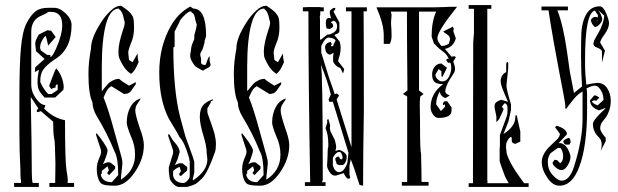

<svg xmlns="http://www.w3.org/2000/svg" viewBox="-20 -742 2454 762"><path d="M157 -355Q139 -374 134 -385.5Q129 -397 129 -418Q129 -440 135 -465L118 -456L120 -475L157 -508L123 -539L120 -566V-570Q120 -576 122.5 -582.5Q125 -589 129 -596Q133 -603 134 -605L168 -622L183 -620L201 -595L171 -561L169 -571Q165 -593 160 -600Q139 -576 139 -552L142 -542L167 -524H180Q179 -517 180.5 -516Q182 -515 186 -520Q192 -526 202 -548Q227 -604 227 -642Q227 -695 182 -695H172Q165 -689 151 -683Q137 -677 131 -673Q104 -655 104 -615V-407Q104 -382 116 -362Q138 -325 160 -325Q159 -319 155 -311Q193 -273 238 -265Q238 -104 244 -66Q249 -38 249 -27Q249 -19 248 -16H274V0H176V-16H199Q200 -61 200 -93Q198 -143 198 -160Q198 -181 194 -198Q191 -217 191 -259L142 -301L131 -297Q127 -297 126 -299Q125 -301 126.5 -304Q128 -307 129.5 -309Q131 -311 132 -312L102 -357Q106 -157 106 -83Q106 -21 110 -16H134V0H36V-16H63Q64 -19 64 -21L62 -34Q61 -41 61 -69Q57 -138 57 -219V-360Q57 -484 63 -551Q69 -620 87 -653Q103 -683 121 -697Q139 -711 171 -711H195Q218 -711 241 -688.5Q264 -666 264 -643Q264 -548 200 -508Q162 -483 150 -463Q140 -447 140 -423V-416Q153 -387 171 -369H185L209 -385V-406Q207 -408 204 -406Q201 -404 200.5 -401Q200 -398 202 -396L183 -389L175 -401Q177 -406 187 -433.5Q197 -461 203 -471Q226 -445 232 -407Q234 -394 231 -385L199 -355Z M384 -380Q386 -382 396.5 -395Q407 -408 412 -412.5Q417 -417 428.5 -423Q440 -429 453 -429Q466 -417 492 -402L519 -416V-408L500 -381Q491 -369 472 -369L422 -400Q417 -397 413 -393.5Q409 -390 405.5 -384.5Q402 -379 400.5 -376Q399 -373 395.5 -365Q392 -357 391 -355Q409 -312 432 -227L461 -123Q466 -105 466 -95Q466 -90 463 -65.5Q460 -41 460 -34V-29Q516 -65 516 -128Q516 -166 500 -200Q483 -242 483 -255Q483 -291 498 -318Q513 -345 539 -351L524 -328Q517 -318 517 -302Q517 -287 534 -236Q551 -191 551 -166Q551 -111 514.5 -58Q478 -5 436 -5Q397 -5 385 -11.5Q373 -18 367 -43Q364 -57 364 -72Q364 -92 374 -115Q383 -135 381 -143Q380 -146 380 -149L361 -207L363 -214Q365 -212 374.5 -199.5Q384 -187 389.5 -179Q395 -171 401 -160.5Q407 -150 407 -145Q407 -140 404 -130L399 -115Q394 -100 388 -90Q401 -98 411 -98Q413 -98 415 -97.5Q417 -97 418 -97L437 -82V-72L413 -47L405 -55L412 -66L407 -82L384 -64V-54L380 -49Q386 -19 424 -19L449 -47V-52Q449 -116 434 -142Q406 -212 364 -281Q347 -310 347 -336Q331 -368 331 -450Q331 -495 341 -548Q341 -570 351 -596Q358 -616 381 -653Q398 -680 420 -700Q440 -719 458 -719H461Q484 -704 492 -696Q505 -683 508.5 -672Q512 -661 512 -633Q512 -597 500 -571Q489 -544 489 -533L492 -504L506 -495L526 -530Q526 -511 530 -495Q513 -455 501 -451L505 -447Q476 -459 454 -510Q450 -518 450 -538Q450 -569 469 -626Q475 -641 475 -655Q473 -659 471 -669Q469 -679 468 -682Q461 -701 454 -704L452 -708Q418 -708 401 -648Q384 -586 384 -477Z M736 -697Q728 -697 710 -679Q692 -661 692 -654L673 -617V-557Q673 -556 671 -556H670L668 -552Q668 -382 695 -277L716 -200L745 -120L751 -100V-57L745 -31L746 -26Q803 -64 803 -109Q803 -115 801.5 -124.5Q800 -134 800 -141Q800 -162 786.5 -206.5Q773 -251 773 -278Q773 -308 785.5 -323.5Q798 -339 825 -348Q825 -341 820 -341Q815 -341 817 -336L803 -312V-298L804 -292Q828 -225 831 -213Q837 -188 837 -171Q837 -149 833 -138Q804 -55 781 -33L770 -23Q770 -22 762 -16Q753 -8 722 0H688Q677 -2 665 -15Q653 -28 653 -39L650 -61V-78L667 -134V-145L647 -204Q648 -205 648 -207Q648 -209 649 -210Q653 -208 654.5 -205.5Q656 -203 658 -198.5Q660 -194 663 -190Q665 -186 674 -176Q683 -166 688 -156.5Q693 -147 693 -138L684 -108L674 -87L691 -94H704L723 -79V-68Q723 -64 712 -56Q710 -54 705 -49.5Q700 -45 699 -44Q691 -44 691 -52L698 -63L693 -79Q688 -79 677.5 -72Q667 -65 667 -61V-46Q671 -21 700 -16H710Q718 -18 725.5 -27Q733 -36 733 -44V-101L730 -117Q712 -178 694 -196Q692 -198 683 -216Q680 -221 650 -271Q612 -345 612 -454Q612 -558 658 -639Q687 -690 735 -716L747 -708Q798 -708 798 -599L792 -579V-574L785 -549L775 -530V-522L778 -509V-493Q778 -486 792 -484Q794 -483 796 -485.5Q798 -488 800 -495Q807 -516 812 -519V-501L816 -484Q814 -478 808.5 -474.5Q803 -471 796 -468Q789 -465 786 -463L789 -462L791 -460Q785 -461 771 -469Q757 -477 754 -480Q735 -505 735 -518V-527L737 -537Q739 -551 739 -552Q739 -557 744 -570L751 -587V-601L758 -628L761 -644L756 -660L753 -674Q750 -689 740 -693Q740 -697 736 -697Z M961 -380Q963 -382 973.5 -395Q984 -408 989 -412.5Q994 -417 1005.5 -423Q1017 -429 1030 -429Q1043 -417 1069 -402L1096 -416V-408L1077 -381Q1068 -369 1049 -369L999 -400Q994 -397 990 -393.5Q986 -390 982.5 -384.5Q979 -379 977.5 -376Q976 -373 972.5 -365Q969 -357 968 -355Q986 -312 1009 -227L1038 -123Q1043 -105 1043 -95Q1043 -90 1040 -65.5Q1037 -41 1037 -34V-29Q1093 -65 1093 -128Q1093 -166 1077 -200Q1060 -242 1060 -255Q1060 -291 1075 -318Q1090 -345 1116 -351L1101 -328Q1094 -318 1094 -302Q1094 -287 1111 -236Q1128 -191 1128 -166Q1128 -111 1091.5 -58Q1055 -5 1013 -5Q974 -5 962 -11.5Q950 -18 944 -43Q941 -57 941 -72Q941 -92 951 -115Q960 -135 958 -143Q957 -146 957 -149L938 -207L940 -214Q942 -212 951.5 -199.5Q961 -187 966.5 -179Q972 -171 978 -160.5Q984 -150 984 -145Q984 -140 981 -130L976 -115Q971 -100 965 -90Q978 -98 988 -98Q990 -98 992 -97.5Q994 -97 995 -97L1014 -82V-72L990 -47L982 -55L989 -66L984 -82L961 -64V-54L957 -49Q963 -19 1001 -19L1026 -47V-52Q1026 -116 1011 -142Q983 -212 941 -281Q924 -310 924 -336Q908 -368 908 -450Q908 -495 918 -548Q918 -570 928 -596Q935 -616 958 -653Q975 -680 997 -700Q1017 -719 1035 -719H1038Q1061 -704 1069 -696Q1082 -683 1085.5 -672Q1089 -661 1089 -633Q1089 -597 1077 -571Q1066 -544 1066 -533L1069 -504L1083 -495L1103 -530Q1103 -511 1107 -495Q1090 -455 1078 -451L1082 -447Q1053 -459 1031 -510Q1027 -518 1027 -538Q1027 -569 1046 -626Q1052 -641 1052 -655Q1050 -659 1048 -669Q1046 -679 1045 -682Q1038 -701 1031 -704L1029 -708Q995 -708 978 -648Q961 -586 961 -477Z M1326 -139Q1319 -139 1311 -130.5Q1303 -122 1301 -114V-85Q1309 -59 1326 -59Q1338 -59 1347 -72Q1356 -85 1359 -98L1363 -136L1301 -338H1287L1284 -347L1293 -367Q1280 -421 1254 -484V-478Q1261 -465 1261 -27L1259 -23Q1259 -20 1258 -19H1272V-4H1190V-19H1211Q1204 -421 1204 -697H1182V-713L1205 -714H1252V-713H1265V-697H1251V-683L1249 -675L1250 -667V-587L1253 -584L1279 -605H1286Q1318 -614 1318 -637Q1318 -654 1305 -660Q1303 -659 1300.5 -658Q1298 -657 1296 -656Q1294 -655 1293 -652Q1299 -651 1301.5 -644Q1304 -637 1298 -632Q1290 -627 1289 -627L1276 -629Q1273 -642 1273 -651Q1273 -671 1286 -671Q1288 -671 1294 -669L1289 -687V-698Q1289 -700 1296 -705.5Q1303 -711 1306 -711Q1311 -711 1311 -707Q1311 -704 1307 -700.5Q1303 -697 1304 -695L1327 -653V-620Q1327 -615 1324 -612Q1321 -609 1314.5 -606.5Q1308 -604 1307 -603L1328 -577Q1332 -564 1332 -553Q1332 -544 1331 -537Q1330 -530 1329 -525.5Q1328 -521 1325.5 -513.5Q1323 -506 1322 -499L1346 -468L1342 -451Q1340 -452 1335.5 -462.5Q1331 -473 1329 -473Q1321 -474 1311.5 -484Q1302 -494 1302 -501V-518L1304 -533L1291 -525Q1277 -526 1272 -541L1270 -556Q1271 -564 1277.5 -569.5Q1284 -575 1293 -575L1297 -567L1293 -561Q1293 -557 1300 -559Q1305 -561 1304 -566L1312 -581Q1308 -590 1285 -593H1284Q1275 -593 1265 -578Q1255 -563 1255 -556V-533L1286 -433L1302 -388L1308 -368L1315 -371Q1325 -367 1325 -362L1316 -347L1375 -158V-697H1353V-713H1436V-697H1423Q1424 -584 1424 -356V-299Q1421 -132 1421 -5L1407 -8L1385 -75L1372 -110L1367 -85V-50L1370 -37Q1369 -33 1364 -33Q1360 -33 1358 -34Q1356 -35 1353 -40L1350 -44Q1345 -51 1345 -55L1316 -46Q1314 -45 1309 -45Q1297 -45 1287.5 -60Q1278 -75 1278 -85Q1278 -90 1279 -102Q1280 -114 1280 -123Q1280 -156 1283 -159V-170Q1283 -208 1272 -233L1279 -257L1278 -266L1283 -270L1290 -246V-239Q1290 -236 1289 -235L1291 -222L1309 -186L1314 -164V-155L1311 -143L1325 -147Q1336 -145 1346 -137Q1356 -129 1356 -120Q1356 -108 1350.5 -97.5Q1345 -87 1338 -87H1325Q1324 -87 1322 -88Q1313 -92 1315 -97L1311 -107V-114L1317 -119L1323 -121L1328 -116Q1328 -113 1329 -112Q1330 -112 1332 -110Q1337 -107 1340 -116Q1337 -139 1326 -139Z M1735 -419Q1752 -419 1761.5 -437Q1771 -455 1771 -473Q1771 -486 1767 -493H1758L1751 -503Q1753 -511 1761 -508Q1757 -520 1745 -532L1722 -550L1702 -570L1693 -597Q1693 -656 1711 -696H1643V-383L1661 -369L1648 -359Q1646 -345 1646 -329Q1646 -316 1646.5 -291Q1647 -266 1647 -255Q1647 -141 1651 -134Q1653 -56 1653 -20H1681V-5H1575V-20H1596V-359L1579 -369L1597 -383Q1595 -601 1595 -696H1531Q1534 -687 1534 -681Q1534 -677 1533 -668.5Q1532 -660 1532 -655V-647Q1534 -621 1534 -606V-599Q1534 -581 1527 -568H1503V-602Q1503 -647 1474 -713H1706L1743 -714L1765 -715H1794Q1716 -618 1716 -591Q1716 -582 1721 -574L1731 -560H1739Q1742 -560 1746.5 -561.5Q1751 -563 1755.5 -565.5Q1760 -568 1761 -568Q1766 -583 1766 -587Q1766 -598 1754 -605.5Q1742 -613 1739 -617L1777 -636L1781 -628L1779 -618L1789 -590Q1780 -555 1746 -548L1772 -517L1785 -519L1789 -514L1779 -498Q1786 -478 1786 -469Q1786 -459 1780 -450L1766 -428Q1747 -397 1747 -377L1753 -369L1765 -363L1748 -353Q1739 -355 1732.5 -362.5Q1726 -370 1726 -379Q1711 -355 1711 -328L1730 -301L1746 -318V-328L1738 -324V-333L1744 -340H1755L1772 -316V-303Q1772 -274 1720 -274Q1708 -274 1698.5 -287.5Q1689 -301 1689 -316Q1689 -372 1739 -408Q1715 -408 1705 -416.5Q1695 -425 1695 -447Q1695 -464 1705 -477Q1715 -490 1732 -490L1754 -473L1736 -437L1732 -439V-459L1721 -468L1708 -446Q1708 -436 1716.5 -427.5Q1725 -419 1735 -419Z M1989 -487Q1989 -493 1993 -496Q1996 -496 1997 -492V-471L1990 -403Q1990 -386 2008 -328V-306L1998 -260L1978 -210Q2025 -240 2025 -276L2027 -286Q2032 -284 2032 -280Q2032 -277 2034 -269L2045 -220V-180L2025 -171Q2011 -174 2011 -183V-194L2009 -199Q2003 -198 1996.5 -188Q1990 -178 1989 -171L1988 -158L1991 -133Q2002 -95 2042 -40L2060 -15H2078V0H1840V-15H1857L1858 -525V-572L1861 -611V-707H1840V-722H1930V-707H1914V-25L1915 -21L1914 -15H1999L1991 -29Q1985 -37 1971 -78Q1970 -81 1968.5 -85Q1967 -89 1965.5 -94Q1964 -99 1963 -102V-153L1964 -161V-206L1990 -277L1994 -292V-319Q1991 -332 1982 -332Q1980 -329 1976.5 -324.5Q1973 -320 1971 -318H1972Q1978 -312 1978 -310V-306L1961 -269L1950 -257V-280L1943 -314V-323Q1943 -336 1963 -344Q1969 -346 1970 -346L1996 -338Q1992 -348 1984 -366Q1976 -384 1971 -399Q1967 -413 1967 -419Q1967 -445 1989 -456Z M2240 -168H2226Q2222 -168 2218.5 -173.5Q2215 -179 2216 -182Q2218 -188 2237 -195Q2244 -192 2244 -183V-182L2245 -178ZM2352 -663 2346 -657Q2351 -658 2352 -663ZM2197 -174H2206Q2223 -169 2233 -152Q2244 -130 2244 -121V-119Q2244 -103 2232.5 -85Q2221 -67 2209 -67Q2199 -67 2188.5 -75Q2178 -83 2174 -91L2173 -97L2181 -108L2192 -106L2203 -94Q2215 -102 2215 -121Q2215 -141 2204 -155H2194L2165 -134Q2154 -118 2154 -101Q2154 -69 2172 -49Q2193 -25 2209 -25Q2240 -25 2258 -80Q2292 -188 2292 -269V-379Q2278 -371 2268 -361Q2258 -351 2244.5 -333Q2231 -315 2226 -309L2223 -314L2224 -320Q2224 -327 2216 -370Q2170 -608 2157 -701H2129V-716H2234V-701H2192Q2215 -644 2230 -539L2242 -455L2258 -373L2290 -399Q2286 -456 2286 -518Q2286 -581 2287 -600Q2287 -627 2294 -654Q2311 -717 2360 -717Q2374 -717 2386 -689Q2397 -662 2397 -650Q2397 -630 2379.5 -606Q2362 -582 2362 -573L2381 -541L2369 -494V-537Q2369 -546 2348 -554Q2335 -558 2335 -570Q2335 -572 2338 -581Q2338 -582 2344 -592.5Q2350 -603 2356.5 -614.5Q2363 -626 2364 -629Q2378 -662 2378 -680L2354 -702Q2358 -698 2364 -685.5Q2370 -673 2370 -666Q2370 -657 2360 -646Q2350 -635 2341 -635Q2327 -646 2325 -663Q2332 -675 2343 -675Q2347 -675 2352 -672L2353 -682L2341 -700Q2302 -691 2302 -507V-476Q2302 -453 2307 -406Q2340 -413 2351 -413Q2376 -413 2390 -391.5Q2404 -370 2404 -342Q2404 -321 2397.5 -303Q2391 -285 2386.5 -279Q2382 -273 2368 -255Q2362 -244 2362 -233Q2362 -220 2384 -195V-182Q2365 -144 2364 -143Q2368 -155 2368 -168Q2368 -172 2367.5 -175Q2367 -178 2366 -181.5Q2365 -185 2364.5 -186.5Q2364 -188 2361.5 -191Q2359 -194 2358.5 -195Q2358 -196 2354.5 -199.5Q2351 -203 2350 -204Q2333 -224 2333 -250Q2333 -259 2348.5 -277Q2364 -295 2371 -300Q2380 -308 2384 -314L2357 -304Q2341 -310 2332.5 -318Q2324 -326 2321 -343L2338 -363H2345L2359 -355L2346 -342L2338 -344L2329 -340Q2333 -330 2352 -324L2375 -345Q2375 -376 2355 -396Q2349 -402 2340 -402Q2328 -402 2308 -391Q2310 -379 2310 -363V-308Q2310 -162 2279 -80Q2251 -5 2200 -5Q2171 -5 2149 -42Q2130 -71 2130 -98Q2130 -132 2166 -165L2191 -189Q2202 -200 2202 -211L2183 -237L2189 -243Q2230 -231 2230 -209Z"/></svg>

Font: Bukvitsa
Style: Regular
Weight: 500
Foundry: Ponomar Technologies, Inc.
Version: Version 1.1